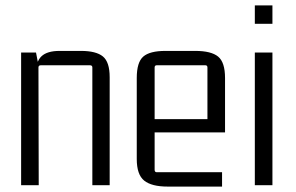

<svg xmlns="http://www.w3.org/2000/svg" viewBox="-20 -684 1093 709"><path d="M200 -496H279Q335 -496 360 -475.5Q385 -455 385 -399V0H321V-435Q321 -443 312 -443H131Q122 -443 122 -435L123 0H58V-490H113L122 -443L112 -409Q112 -456 133 -476Q154 -496 200 -496Z M800 5H599Q540 5 512.5 -17Q485 -39 485 -97V-396Q485 -454 509 -475Q533 -496 591 -496H701Q760 -496 785.5 -475Q811 -454 811 -396V-195H542V-244H746V-435Q746 -443 738 -443H559Q551 -443 551 -435V-57Q551 -48 559 -48H800Z M986 0H921V-490H986ZM986 -596H921V-664H986Z"/></svg>

Font: Gemunu Libre ExtraLight Light
Style: Regular
Weight: 300
Version: Version 1.100